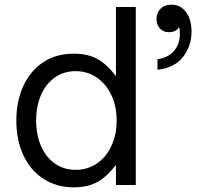

<svg xmlns="http://www.w3.org/2000/svg" viewBox="-20 -793 907 823"><path d="M50 -276Q50 -360 80.5 -425.5Q111 -491 166.5 -527Q222 -563 296 -563Q353 -563 394 -542Q435 -521 477 -467V-763H562V0H477V-86Q436 -33 395 -11.5Q354 10 296 10Q223 10 167 -26Q111 -62 80.5 -127Q50 -192 50 -276ZM480 -276Q480 -337 457.5 -385Q435 -433 395 -460.5Q355 -488 304 -488Q253 -488 214.5 -460.5Q176 -433 155.5 -385Q135 -337 135 -276Q135 -216 155.5 -168Q176 -120 214.5 -92.5Q253 -65 304 -65Q355 -65 395 -92Q435 -119 457.5 -167.5Q480 -216 480 -276ZM655 -539Q701 -546 726 -575Q751 -604 751 -647Q751 -662 748 -677Q735 -655 703 -655Q681 -655 666 -670.5Q651 -686 651 -712Q651 -739 668.5 -756Q686 -773 715 -773Q754 -773 777.5 -741Q801 -709 801 -657Q801 -596 764.5 -549Q728 -502 655 -494Z"/></svg>

Font: Open Sauce One
Style: Regular
Weight: 400
Designer: Alfredo Marco Pradil
Foundry: Creative Sauce Fz LLC
Version: Version 1.477